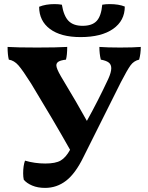

<svg xmlns="http://www.w3.org/2000/svg" viewBox="-20 -908 721 937"><path d="M667 -679Q667 -646 659 -617Q633 -611 617 -589Q601 -567 570 -507L387 -141Q348 -61 302.5 -26Q257 9 200 9Q164 9 137 -2.5Q110 -14 96 -31Q93 -45 93 -62Q93 -99 102 -124Q150 -110 201 -110Q251 -110 276 -124.5Q301 -139 322 -177Q242 -319 132 -500Q91 -565 70 -589Q49 -613 23 -617Q17 -641 17 -679Q62 -676 161 -676Q256 -676 308 -679Q308 -640 302 -617Q277 -614 266 -607.5Q255 -601 255 -589Q255 -574 277 -536Q359 -400 404 -318Q459 -417 508 -522Q523 -555 523 -575Q523 -593 511 -602.5Q499 -612 472 -617Q465 -645 465 -679Q504 -676 566 -676Q631 -676 667 -679ZM171 -875Q203 -888 246 -888Q266 -888 282 -885Q291 -830 314.5 -806Q338 -782 383 -782Q430 -782 452 -806Q474 -830 479 -885Q495 -888 515 -888Q560 -888 589 -876Q589 -807 532 -767Q475 -727 373 -727Q277 -727 224 -766.5Q171 -806 171 -875Z"/></svg>

Font: Vollkorn SC
Style: Bold
Weight: 700
Designer: Friedrich Althausen
Foundry: Friedrich Althausen
Version: Version 4.015